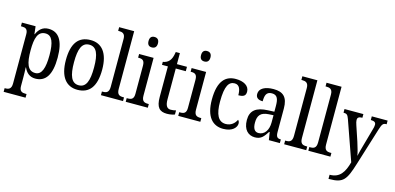

<svg xmlns="http://www.w3.org/2000/svg" viewBox="-84 -1298 4267 2073"><g transform="rotate(15 2050.0 -261.5)"><path d="M15 237H260V196H247C212 196 180 188 180 129V34C180 -6 179 -48 177 -80H180C204 -25 244 11 307 11C421 11 483 -76 483 -269C483 -461 421 -546 309 -546C242 -546 203 -507 178 -450H175L165 -536H12V-495H23C60 -495 90 -486 90 -427V124C90 187 58 196 22 196H15ZM291 -47C205 -47 180 -129 180 -271C180 -410 205 -489 290 -489C363 -489 391 -415 391 -272C391 -129 363 -47 291 -47Z M777 10C911 10 981 -81 981 -269C981 -456 904 -546 780 -546C644 -546 575 -456 575 -269C575 -81 652 10 777 10ZM779 -41C697 -41 666 -119 666 -269C666 -418 696 -494 778 -494C860 -494 890 -418 890 -269C890 -119 861 -41 779 -41Z M1039 0H1286V-41H1275C1235 -41 1207 -52 1207 -115V-760H1039V-719H1050C1084 -719 1118 -710 1118 -651V-115C1118 -52 1090 -41 1050 -41H1039Z M1436 -640C1465 -640 1489 -655 1489 -698C1489 -742 1465 -757 1436 -757C1406 -757 1384 -742 1384 -698C1384 -655 1406 -640 1436 -640ZM1316 0H1563V-41H1553C1512 -41 1484 -52 1484 -115V-536H1322V-495H1330C1369 -495 1395 -484 1395 -425V-110C1395 -51 1367 -41 1327 -41H1316Z M1778 10C1815 10 1848 2 1865 -5V-51C1846 -46 1829 -43 1806 -43C1765 -43 1745 -73 1745 -143V-487H1857V-536H1745V-659H1699C1691 -605 1680 -579 1662 -557C1644 -536 1620 -525 1591 -520V-487H1657V-145C1657 -30 1695 10 1778 10Z M2023 -640C2052 -640 2076 -655 2076 -698C2076 -742 2052 -757 2023 -757C1993 -757 1971 -742 1971 -698C1971 -655 1993 -640 2023 -640ZM1903 0H2150V-41H2140C2099 -41 2071 -52 2071 -115V-536H1909V-495H1917C1956 -495 1982 -484 1982 -425V-110C1982 -51 1954 -41 1914 -41H1903Z M2406 10C2510 10 2554 -45 2554 -88C2554 -107 2548 -118 2538 -126C2518 -84 2479 -48 2420 -48C2336 -48 2299 -123 2299 -266C2299 -445 2339 -497 2402 -497C2457 -497 2472 -445 2472 -383C2529 -383 2554 -398 2554 -444C2554 -510 2489 -546 2402 -546C2292 -546 2208 -479 2208 -265C2208 -70 2290 10 2406 10Z M2761 10C2833 10 2859 -31 2896 -87H2902L2916 0H3039V-41H3036C2998 -41 2984 -57 2984 -113V-372C2984 -499 2930 -546 2824 -546C2731 -546 2665 -513 2665 -450C2665 -408 2692 -388 2743 -388C2743 -452 2755 -497 2818 -497C2883 -497 2894 -447 2894 -373V-312L2824 -309C2693 -304 2630 -256 2630 -150C2630 -41 2687 10 2761 10ZM2787 -45C2742 -45 2722 -82 2722 -144C2722 -223 2752 -265 2844 -270L2895 -273V-191C2895 -106 2853 -45 2787 -45Z M3087 0H3334V-41H3323C3283 -41 3255 -52 3255 -115V-760H3087V-719H3098C3132 -719 3166 -710 3166 -651V-115C3166 -52 3138 -41 3098 -41H3087Z M3357 0H3604V-41H3593C3553 -41 3525 -52 3525 -115V-760H3357V-719H3368C3402 -719 3436 -710 3436 -651V-115C3436 -52 3408 -41 3368 -41H3357Z M3646 191V237H3655C3811 237 3841 192 3901 -2L4031 -420C4051 -485 4064 -495 4097 -495H4100V-536H3923V-495H3926C3962 -494 3980 -484 3980 -456C3980 -439 3976 -422 3970 -403L3915 -206C3902 -160 3891 -121 3883 -83C3878 -117 3862 -172 3843 -232L3787 -399C3779 -423 3774 -442 3774 -457C3774 -480 3788 -495 3826 -495H3829V-536H3618V-495H3621C3655 -495 3665 -485 3681 -442L3837 1C3805 118 3759 191 3646 191Z"/></g></svg>

Font: Noto Serif Lao Condensed
Style: Regular
Weight: 400
Width: 3
Designer: Monotype Design Team
Foundry: Monotype Imaging Inc.
Version: Version 2.003